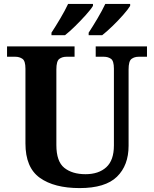

<svg xmlns="http://www.w3.org/2000/svg" viewBox="-20 -951 787 981"><path d="M387 10Q257 10 183.5 -42.5Q110 -95 110 -218V-600Q110 -640 94.5 -650.5Q79 -661 59 -661H16V-714H361V-661H319Q298 -661 283 -650Q268 -639 268 -596V-210Q268 -126 308.5 -93.5Q349 -61 417 -61Q484 -61 523 -96.5Q562 -132 562 -208V-600Q562 -640 547 -650.5Q532 -661 511 -661H469V-714H731V-661H688Q667 -661 652 -650Q637 -639 637 -596V-206Q637 -106 577.5 -48Q518 10 387 10ZM433 -784Q454 -816 478 -856.5Q502 -897 518 -931H645V-921Q635 -904 609.5 -875Q584 -846 554.5 -817.5Q525 -789 502 -771H433ZM243 -784Q264 -816 288 -856.5Q312 -897 328 -931H455V-921Q445 -904 419 -875Q393 -846 364 -817.5Q335 -789 312 -771H243Z"/></svg>

Font: Noto Serif Khojki
Style: Regular
Weight: 400
Designer: Juan Bruce
Version: Version 2.002